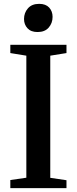

<svg xmlns="http://www.w3.org/2000/svg" viewBox="-20 -975 398 995"><path d="M116.5 -54V-686.5L33.5 -700V-743H324.5V-700L240.5 -686.5V-53.5L324.5 -41V0H33.5V-42ZM174 -809Q140.5 -809 122.5 -828.5Q104.5 -848 104.5 -876.5Q104.5 -908.5 124.8 -931.8Q145 -955 182.5 -955H183.5Q217 -955 234.8 -935.8Q252.5 -916.5 252.5 -887.5Q252.5 -855.5 232.5 -832.2Q212.5 -809 175 -809Z"/></svg>

Font: Merriweather 60pt SemiBold
Style: Regular
Weight: 600
Version: Version 2.100